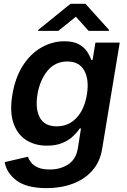

<svg xmlns="http://www.w3.org/2000/svg" viewBox="-20 -768 665 1002"><path d="M223.7 213.8Q119 213.8 66.2 173.8Q13.5 133.9 4.6 78.1L125.4 50.1Q130.7 65 142.6 80.3Q154.5 95.5 177.9 106Q201.3 116.5 240.4 116.5Q295.1 116.5 335.9 90Q376.8 63.6 386.4 5.3L402.7 -98H396.3Q383.5 -78.1 361.3 -57.2Q339.1 -36.2 305.6 -22Q272 -7.8 225.1 -7.8Q161.9 -7.8 115.9 -37.5Q70 -67.1 49.9 -126.4Q29.8 -185.7 44.7 -274.5Q59.7 -364.3 99.8 -426.3Q139.9 -488.3 196.4 -520.4Q252.8 -552.6 315.7 -552.6Q364 -552.6 392.4 -536.4Q420.8 -520.2 435.4 -497.7Q449.9 -475.1 456.3 -455.3H463.1L478 -545.5H604.8L513.1 8.9Q501.8 77.8 460.9 123.2Q420.1 168.7 358.7 191.2Q297.2 213.8 223.7 213.8ZM276.3 -108.7Q337.7 -108.7 379.3 -152.9Q420.8 -197.1 433.6 -275.2Q446 -352.6 419.7 -399.9Q393.5 -447.1 331.7 -447.1Q267.4 -447.1 227.6 -398.3Q187.9 -349.4 175.4 -275.2Q163.4 -199.9 187.9 -154.3Q212.4 -108.7 276.3 -108.7ZM284.5 -606.9 376 -680.8 442.5 -606.9H548.3L548.9 -611.9L426.1 -748.2H347.9L179.6 -611.9L179 -606.9Z"/></svg>

Font: Inter UI Semi Bold
Style: Italic
Weight: 600
Italic angle: -9.39999°
Designer: Rasmus Andersson
Foundry: rsms
Version: 3.2;8d6f07862